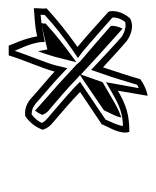

<svg xmlns="http://www.w3.org/2000/svg" viewBox="22 -704 367 452"><g transform="rotate(-90 206.0 -478.5)"><path d="M126 -562C129 -552 135 -544 144 -537C172 -513 190 -498 215 -474C190 -457 164 -440 139 -423C133 -407 114 -380 121 -358C161 -358 183 -365 218 -385L206 -315C219 -317 232 -323 245 -332C253 -360 263 -390 273 -420C294 -401 314 -382 335 -364C351 -353 371 -347 388 -356C404 -374 408 -395 404 -407C378 -430 349 -457 321 -480C352 -502 384 -527 412 -553C410 -561 413 -574 412 -583C401 -581 376 -582 346 -575C340 -608 329 -628 324 -642H301C293 -613 270 -562 263 -534C246 -550 221 -570 198 -591C186 -601 172 -605 158 -603C142 -592 132 -578 126 -562ZM142 -564C147 -574 153 -581 162 -588C171 -588 178 -586 187 -579C212 -557 235 -538 252 -522L271 -504L278 -533C284 -555 301 -595 312 -628C319 -610 327 -597 332 -570L333 -557L348 -560C368 -564 385 -566 397 -567C396 -563 397 -560 396 -557C370 -533 343 -512 314 -492L295 -479L310 -468C336 -446 365 -420 390 -398C391 -390 388 -379 380 -368C372 -365 357 -368 345 -376C324 -394 305 -413 284 -432L267 -448L258 -422C248 -394 240 -366 232 -340C230 -338 226 -337 224 -336L238 -413L212 -398C182 -381 165 -374 135 -373C136 -385 144 -400 150 -414C175 -431 197 -446 221 -462L239 -474L227 -486C201 -510 183 -525 155 -549C149 -554 144 -559 142 -564ZM161 -563C164 -555 168 -550 175 -545C203 -521 221 -506 247 -481L255 -474L244 -467C220 -451 196 -434 172 -418C167 -406 157 -391 155 -377C164 -380 174 -384 190 -393L238 -421L256 -472L305 -427C325 -409 344 -392 364 -374C369 -384 372 -395 370 -402C345 -424 315 -450 289 -472L281 -480C281 -480 281 -479 282 -480L231 -527C215 -541 193 -560 171 -580C167 -575 164 -570 161 -563ZM285 -483 291 -487C320 -508 350 -531 376 -555C376 -558 376 -561 377 -565C373 -564 366 -563 361 -562L315 -551L311 -573C305 -558 301 -544 298 -534Z"/></g></svg>

Font: Snowfall
Style: EcoObl
Weight: 400
Designer: Jasper
Foundry: Cannot Into Space Fonts
Version: Version 0.9